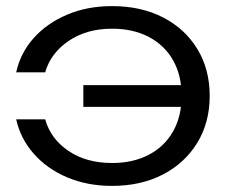

<svg xmlns="http://www.w3.org/2000/svg" viewBox="-20 -596 748 629"><path d="M347 13Q266 13 200 -15Q134 -43 90.5 -92.5Q47 -142 33 -205H128Q146 -141 204.5 -101.5Q263 -62 347 -62Q416 -62 467.5 -89Q519 -116 547 -165.5Q575 -215 575 -282Q575 -349 547 -398.5Q519 -448 467.5 -475Q416 -502 347 -502Q264 -502 205 -462Q146 -422 128 -359H33Q47 -423 90.5 -471.5Q134 -520 200 -548Q266 -576 347 -576Q442 -576 514 -539Q586 -502 626.5 -435.5Q667 -369 667 -282Q667 -195 626.5 -128.5Q586 -62 514 -24.5Q442 13 347 13ZM618 -246H253V-317H618Z"/></svg>

Font: Unbounded Light
Style: Regular
Weight: 300
Designer: Luke Prowse, Jean-Baptiste Morizot, Fátima Lázaro, Florian Runge
Foundry: NaN
Version: Version 1.700